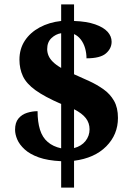

<svg xmlns="http://www.w3.org/2000/svg" viewBox="-20 -780 604 879"><path d="M260 -42Q198 -45 157.5 -59.5Q117 -74 93 -96Q69 -118 59 -141.5Q49 -165 49 -186Q49 -219 64.5 -237.5Q80 -256 104 -263.5Q128 -271 152 -271Q152 -222 163 -186.5Q174 -151 198.5 -130Q223 -109 260 -101V-304Q184 -337 142.5 -367Q101 -397 85 -431Q69 -465 69 -507Q69 -556 93.5 -593.5Q118 -631 161.5 -654.5Q205 -678 260 -684V-760H319V-684Q377 -682 415.5 -668.5Q454 -655 472.5 -634.5Q491 -614 491 -589Q491 -558 465 -535.5Q439 -513 376 -513Q376 -537 369.5 -559.5Q363 -582 350 -599Q337 -616 319 -624V-440Q353 -425 388 -409Q423 -393 453.5 -371.5Q484 -350 502 -318.5Q520 -287 520 -240Q520 -164 466.5 -110Q413 -56 319 -44V79H260ZM319 -102Q353 -111 371.5 -134.5Q390 -158 390 -188Q390 -217 373 -239Q356 -261 319 -280ZM260 -628Q235 -624 215.5 -605.5Q196 -587 196 -555Q196 -540 202 -525.5Q208 -511 222 -497Q236 -483 260 -469Z"/></svg>

Font: Noto Serif Thai ExtraBold
Style: Regular
Weight: 800
Version: Version 2.001